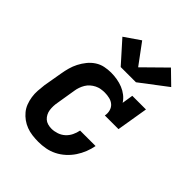

<svg xmlns="http://www.w3.org/2000/svg" viewBox="-221 -911 1043 1043"><g transform="rotate(45 300.0 -389.5)"><path d="M255 8Q231 8 207.5 5Q184 2 163 -6Q142 -14 124 -27Q106 -40 92 -57Q78 -74 70 -95Q62 -116 58.5 -139Q55 -162 56.5 -185.5Q58 -209 61 -233L80 -343Q84 -367 90.5 -390.5Q97 -414 108.5 -436.5Q120 -459 136.5 -479.5Q153 -500 174.5 -514Q196 -528 220.5 -533Q245 -538 269 -538Q292 -538 315.5 -534Q339 -530 360 -521.5Q381 -513 399 -499Q417 -485 429 -466L439 -530H544L514 -349H409Q413 -368 408 -386.5Q403 -405 390 -416.5Q377 -428 358.5 -432.5Q340 -437 321 -437Q307 -437 292 -434.5Q277 -432 263 -425Q249 -418 237 -407.5Q225 -397 217 -383.5Q209 -370 204 -355.5Q199 -341 197 -327L179 -217Q176 -202 175.5 -187Q175 -172 177 -158Q179 -144 185.5 -131.5Q192 -119 202 -110Q212 -101 226 -97Q240 -93 255 -93Q275 -93 296 -100Q317 -107 333 -121.5Q349 -136 358.5 -155.5Q368 -175 372 -196H491Q486 -169 475.5 -142.5Q465 -116 449 -92Q433 -68 411 -48Q389 -28 363 -15Q337 -2 309.5 3Q282 8 255 8ZM401 -596H284L174 -719L264 -781L352 -662L479 -787L555 -713Z"/></g></svg>

Font: Iosevka Slab Extended Oblique
Style: Bold
Weight: 700
Width: 7
Italic angle: -9°
Monospace: yes
Designer: Belleve Invis
Foundry: Belleve Invis
Version: Version 11.1.1; ttfautohint (v1.8.3)